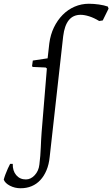

<svg xmlns="http://www.w3.org/2000/svg" viewBox="-137 -762 599 1024"><path d="M34 -410 38 -439 117 -451 126 -531Q132 -577 150.5 -615.5Q169 -654 197 -682.5Q225 -711 261 -726.5Q297 -742 337 -742Q363 -742 391 -738Q419 -734 438 -727L442 -716L411 -653L392 -650Q364 -667 338.5 -675Q313 -683 293 -683Q253 -683 230 -654.5Q207 -626 200 -569L128 75Q124 115 111 146Q98 177 78 198.5Q58 220 31.5 231Q5 242 -27 242Q-58 242 -84 228.5Q-110 215 -117 196Q-114 184 -108 168Q-102 152 -95 136.5Q-88 121 -83 112H-69Q-70 149 -50.5 172Q-31 195 1 195Q27 195 48 172.5Q69 150 73 116Q79 67 80.5 25Q82 -17 85 -57L113 -397L106 -402L37 -405Z"/></svg>

Font: Alegreya
Style: Italic
Weight: 400
Italic angle: -7°
Designer: Juan Pablo del Peral
Foundry: Huerta Tipografica
Version: Version 2.009